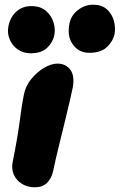

<svg xmlns="http://www.w3.org/2000/svg" viewBox="-20 -788 510 818"><path d="M129 10Q97 10 73 -5Q49 -20 38.5 -45Q28 -70 34 -98Q46 -158 53 -199.5Q60 -241 64 -271.5Q68 -302 72 -329Q76 -356 82 -386Q89 -421 112.5 -450.5Q136 -480 167 -498.5Q198 -517 225 -517Q260 -517 279.5 -491Q299 -465 290 -415Q286 -396 278 -361Q270 -326 259.5 -283Q249 -240 238.5 -197.5Q228 -155 219.5 -119Q211 -83 207 -62Q200 -28 180.5 -9Q161 10 129 10ZM361 -563Q316 -563 290.5 -598Q265 -633 276 -688Q283 -723 312.5 -745.5Q342 -768 377 -768Q413 -768 435 -748.5Q457 -729 465 -700Q473 -671 468 -643Q462 -613 436 -588Q410 -563 361 -563ZM111 -561Q79 -561 55.5 -577.5Q32 -594 21 -621Q10 -648 16 -677Q24 -716 50 -739Q76 -762 113 -762Q152 -762 175.5 -742Q199 -722 208 -693Q217 -664 211 -636Q205 -608 181 -584.5Q157 -561 111 -561Z"/></svg>

Font: Shantell Sans Light ExtraBold
Style: Italic
Weight: 800
Italic angle: -11°
Version: Version 1.008;[ac192a2d6]